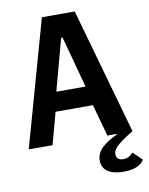

<svg xmlns="http://www.w3.org/2000/svg" viewBox="-97 -768 812 1048"><g transform="rotate(-10 308.5 -244.0)"><path d="M13 0H145L193 -177H400L449 0H500L501 3C426 39 384 74 384 127C384 188 438 210 503 210C563 210 601 191 617 163L567 115C554 131 537 142 513 142C493 142 474 135 474 108C474 85 487 61 588 0L391 -698H209ZM378 -284H216L293 -569H301Z"/></g></svg>

Font: IBM Mono SemiBold
Style: Regular
Weight: 600
Monospace: yes
Designer: Mike Abbink, Paul van der Laan, Pieter van Rosmalen
Foundry: Bold Monday
Version: Version 2.3